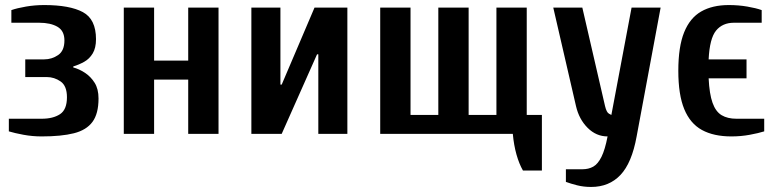

<svg xmlns="http://www.w3.org/2000/svg" viewBox="-20 -530 3060 760"><path d="M145 10Q108 10 73 3.5Q38 -3 15 -10V-60H145Q190 -60 217.5 -78Q245 -96 245 -145Q245 -190 220 -207.5Q195 -225 165 -225H80V-295H155Q185 -295 210 -312Q235 -329 235 -370Q235 -408 207.5 -424Q180 -440 135 -440H25V-490Q48 -498 83 -504Q118 -510 155 -510Q256 -510 308 -482Q360 -454 360 -375Q360 -340 347 -318.5Q334 -297 313.5 -285.5Q293 -274 270 -267V-263Q293 -257 316 -242Q339 -227 354.5 -202.5Q370 -178 370 -140Q370 -80 346 -47.5Q322 -15 272.5 -2.5Q223 10 145 10Z M470 0V-500H590V-290H725V-500H845V0H725V-215H590V0Z M975 0V-500H1090V-195H1095L1225 -500H1355V0H1240V-315H1235L1095 0Z M2050 145Q2035 119 2024.5 82Q2014 45 2009.9 0H1485V-500H1605V-75H1715V-500H1835V-75H1945V-500H2065V-75H2125V145Z M2320 210Q2290 210 2264.5 203.5Q2239 197 2220 190V140H2285Q2310 140 2328.5 129.5Q2347 119 2361 90.5Q2375 62 2385 10Q2340 10 2306 -24Q2272 -58 2260 -110L2170 -500H2285L2375 -110Q2381 -85 2390.5 -80Q2400 -75 2400 -75L2480 -500H2595L2500 10Q2481 115 2436 162.5Q2391 210 2320 210Z M2875 10Q2805 10 2758.5 -15.5Q2712 -41 2688.5 -98Q2665 -155 2665 -250Q2665 -345 2688 -402Q2711 -459 2755.5 -484.5Q2800 -510 2865 -510Q2903 -510 2938 -504Q2973 -498 2995 -490V-440H2885Q2840 -440 2814.5 -409Q2789 -378 2785 -295H2935V-220H2785Q2788 -158 2800.5 -123Q2813 -88 2836.5 -74Q2860 -60 2895 -60H3005V-10Q2983 -3 2948 3.5Q2913 10 2875 10Z"/></svg>

Font: Cuprum
Style: Regular
Weight: 400
Designer: Jovanny Lemonad
Foundry: Jovanny Lemonad
Version: Version 3.000